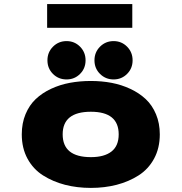

<svg xmlns="http://www.w3.org/2000/svg" viewBox="-20 -908 890 939"><path d="M210.5 -888H627V-772H210.5ZM305.5 -519.5Q266 -519.5 239 -546.5Q212 -573.5 212 -613Q212 -652.5 239.2 -679.8Q266.5 -707 305.5 -707Q344.5 -707 371.5 -679.8Q398.5 -652.5 398.5 -613Q398.5 -573.5 371.5 -546.5Q344.5 -519.5 305.5 -519.5ZM601.5 -546.5Q574.5 -519.5 535.5 -519.5Q496.5 -519.5 469.2 -546.5Q442 -573.5 442 -613Q442 -652.5 469.2 -679.8Q496.5 -707 535.5 -707Q574.5 -707 601.5 -679.8Q628.5 -652.5 628.5 -613Q628.5 -573.5 601.5 -546.5ZM424.5 11Q357 11 298 -4.2Q239 -19.5 190.8 -50Q142.5 -80.5 114.5 -132Q86.5 -183.5 86.5 -251Q86.5 -305.5 105 -349.8Q123.5 -394 155 -423.8Q186.5 -453.5 230 -473.8Q273.5 -494 322 -503Q370.5 -512 424.5 -512Q477.5 -512 526 -502.8Q574.5 -493.5 617.8 -473.2Q661 -453 692.8 -423.2Q724.5 -393.5 743 -349.2Q761.5 -305 761.5 -251Q761.5 -183.5 733.5 -132Q705.5 -80.5 657.5 -50Q609.5 -19.5 550.5 -4.2Q491.5 11 424.5 11ZM424.5 -139.5Q490 -139.5 525.2 -167Q560.5 -194.5 560.5 -251Q560.5 -361.5 424.5 -361.5Q286.5 -361.5 286.5 -251Q286.5 -139.5 424.5 -139.5Z"/></svg>

Font: League Mono Wide ExtraBold
Style: Regular
Weight: 800
Width: 8
Designer: Tyler Finck
Foundry: The League of Moveable Type / Tyler Finck
Version: Version 2.210